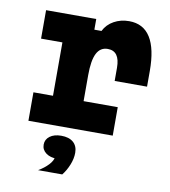

<svg xmlns="http://www.w3.org/2000/svg" viewBox="-96 -721 941 1063"><g transform="rotate(10 375.0 -190.0)"><path d="M80 -620H362V-560H402Q421 -598 459 -619Q497 -640 544 -640Q624 -640 664 -576.5Q704 -513 704 -388V-300H522V-374Q522 -468 454 -468Q412 -468 392 -428.5Q372 -389 372 -306V-160H564V0H90V-160H200V-460H80ZM284 180Q244 180 220 162Q196 144 196 115Q196 86 220 68Q244 50 284 50Q324 50 348 68Q372 86 372 115Q372 144 348 162Q324 180 284 180ZM190 260Q223 241 245.5 217Q268 193 270 172L284 50Q328 50 352 71Q376 92 376 130Q376 163 361.5 198.5Q347 234 326 260Z"/></g></svg>

Font: Martian Mono SemiExpanded ExtraBold
Style: Regular
Weight: 800
Width: 6
Designer: Roman Shamin
Foundry: Evil Martians
Version: Version 1.000